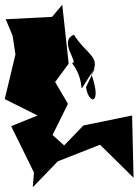

<svg xmlns="http://www.w3.org/2000/svg" viewBox="-24 -690 582 808"><path d="M197 -122 262 -253 208 -345 265 -422 238 -670 195 -619 0 -609 29 -540 41 -461 -4 -273 134 -204 23 -159 119 36 114 98 219 -11 397 -81 538 58 532 -204 327 -162 246 -78ZM338 -323C349 -249 407 -246 361 -377C404 -452 341 -458 287 -544C220 -515 311 -423 279 -425C356 -323 276 -259 376 -404Z"/></svg>

Font: Asimov Silicon
Style: Regular
Weight: 400
Designer: Google
Version: Version 2.000980; 2014